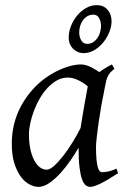

<svg xmlns="http://www.w3.org/2000/svg" viewBox="-20 -708 490 748"><path d="M293.9 -209.5Q297.4 -231.9 301.5 -256.6Q305.7 -281.2 309.6 -303.5Q313.5 -325.7 316.9 -343.8Q320.3 -361.8 321.8 -371.1V-372.1Q314.5 -377.9 305.7 -383.8Q296.9 -389.6 287.1 -394.5Q277.3 -399.4 266.6 -402.6Q255.9 -405.8 244.1 -405.8Q221.7 -405.8 201.9 -394.8Q182.1 -383.8 165.3 -365.7Q148.4 -347.7 135 -324.5Q121.6 -301.3 112.3 -276.6Q103 -252 97.9 -228Q92.8 -204.1 92.8 -185.1Q92.8 -153.3 98.1 -127.9Q103.5 -102.5 112.8 -84.5Q122.1 -66.4 134.8 -56.6Q147.5 -46.9 162.1 -46.9Q173.8 -46.9 190.4 -61.5Q207 -76.2 225.3 -99.6Q243.7 -123 261.7 -152.1Q279.8 -181.2 293.9 -209.5ZM400.9 -411.1 399.9 -410.2Q396.5 -403.3 394 -394Q391.6 -384.8 389.2 -371.1Q381.8 -335.9 375.2 -299.1Q368.7 -262.2 364 -229.5Q359.4 -196.8 356.7 -171.9Q354 -147 354 -136.2Q354 -108.4 355.7 -89.4Q357.4 -70.3 360.4 -58.8Q363.3 -47.4 367.7 -42.2Q372.1 -37.1 377.9 -37.1Q387.7 -37.1 401.1 -39.8Q414.6 -42.5 434.1 -50.8L439.9 -33.2Q397.5 -5.4 371.3 7.3Q345.2 20 331.1 20Q322.3 20 314.2 13.9Q306.2 7.8 299.8 -9Q293.5 -25.9 289.8 -55.7Q286.1 -85.4 286.1 -132.8Q273.4 -110.4 255.1 -83.7Q236.8 -57.1 215.8 -33.9Q194.8 -10.7 172.6 4.6Q150.4 20 129.9 20Q113.8 20 95.5 10.7Q77.1 1.5 61.8 -18.8Q46.4 -39.1 36.1 -71Q25.9 -103 25.9 -148.9Q25.9 -187.5 34.9 -224.4Q43.9 -261.2 62 -294.9Q80.1 -328.6 106.2 -358.2Q132.3 -387.7 167 -411.1Q180.2 -419.9 196 -428.2Q211.9 -436.5 228.8 -442.9Q245.6 -449.2 262.2 -453.1Q278.8 -457 293.9 -457Q304.2 -457 314 -454.3Q323.7 -451.7 332.8 -447.3Q341.8 -442.9 350.6 -437.5Q359.4 -432.1 367.2 -427.2Q378.4 -435.5 390.9 -443.1Q403.3 -450.7 416 -457L425.8 -439.9Q416 -432.1 410.2 -426Q404.3 -419.9 400.4 -411.1ZM373.5 -606.9Q373.5 -624 366.2 -637.5Q358.9 -650.9 343.8 -650.9Q330.1 -650.9 319.8 -644.5Q309.6 -638.2 302.5 -628.2Q295.4 -618.2 292 -606Q288.6 -593.8 288.6 -582Q288.6 -564 296.6 -550.5Q304.7 -537.1 319.8 -537.1Q333 -537.1 343 -543.7Q353 -550.3 359.9 -560.3Q366.7 -570.3 370.1 -582.8Q373.5 -595.2 373.5 -606.9ZM414.6 -625Q414.6 -605 406 -583.3Q397.5 -561.5 382.6 -543.2Q367.7 -524.9 347.9 -512.9Q328.1 -501 305.7 -501Q293 -501 282.2 -505.9Q271.5 -510.7 263.7 -519Q255.9 -527.3 251.7 -538.1Q247.6 -548.8 247.6 -561Q247.6 -583 256.1 -605.5Q264.6 -627.9 279.5 -646.2Q294.4 -664.6 314.5 -676.3Q334.5 -688 357.4 -688Q383.3 -688 398.9 -670.2Q414.6 -652.3 414.6 -625Z"/></svg>

Font: Akkhara
Style: Italic
Weight: 400
Italic angle: -7°
Designer: J. Victor Gaultney
Version: Version 1.00 June 13, 2006, initial release